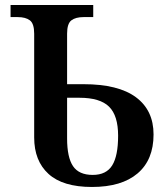

<svg xmlns="http://www.w3.org/2000/svg" viewBox="-20 -734 665 764"><path d="M116 -187V-600Q116 -640 99 -653Q82 -666 50 -666H22V-714H351V-666H313Q281 -666 264 -653Q247 -640 247 -600V-399H312Q451 -399 521 -347Q591 -295 591 -199Q591 -98 527.5 -44Q464 10 346 10Q230 10 173 -42Q116 -94 116 -187ZM450 -194Q450 -274 414 -309.5Q378 -345 296 -345H247V-183Q247 -108 270.5 -73Q294 -38 349 -38Q403 -38 426.5 -76Q450 -114 450 -194Z"/></svg>

Font: Noto Serif SemiBold
Style: Regular
Weight: 600
Designer: Monotype Design Team
Foundry: Monotype Imaging Inc.
Version: Version 1.001